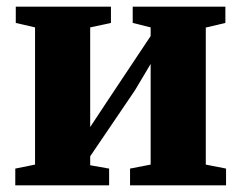

<svg xmlns="http://www.w3.org/2000/svg" viewBox="-20 -558 726 578"><path d="M26 0V-50.5L85.5 -62.5V-475.5L27.5 -489V-538H314V-489L251.5 -475.5V-175.5L300 -249L433.5 -449.5V-475.5L379.5 -489V-538H658.5V-489L599.5 -475V-62.5L660.5 -50.5V0H371.5V-50.5L433.5 -62.5V-365.5L386.5 -286.5L251.5 -87.5V-60.5L308.5 -50.5V0Z"/></svg>

Font: Merriweather 60pt Black
Style: Regular
Weight: 900
Version: Version 2.100